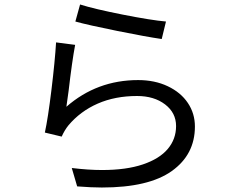

<svg xmlns="http://www.w3.org/2000/svg" viewBox="-20 -801 1040 856"><path d="M720 -705 701 -627Q632 -637 503 -663Q374 -689 316 -705L337 -781Q400 -761 526.5 -736Q653 -711 720 -705ZM286 -397 276 -325Q412 -444 596 -444Q670 -444 728 -416.5Q786 -389 817.5 -342Q849 -295 849 -237Q849 -112 746 -38.5Q643 35 434 35Q389 35 324 30L300 -52Q374 -43 435 -43Q543 -43 617 -68Q691 -93 728 -137Q765 -181 765 -239Q765 -298 716 -335.5Q667 -373 591 -373Q493 -373 415.5 -339Q338 -305 285 -242Q268 -221 255 -192L180 -210Q194 -274 209.5 -401.5Q225 -529 230 -612L315 -601Q301 -526 286 -397Z"/></svg>

Font: Noto Sans SC
Style: Regular
Weight: 400
Designer: Ryoko NISHIZUKA ____ (kana & ideographs); Paul D. Hunt (Latin, Greek & Cyrillic); Wenlong ZHANG ___ (bopomofo); Sandoll 
Foundry: Adobe Systems Incorporated
Version: Version 1.004